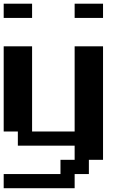

<svg xmlns="http://www.w3.org/2000/svg" viewBox="-20 -789 732 1040"><path d="M0 230.5V153.8H307.6V76.7H384.3V0H76.7V-76.7H0V-538.1H153.8V-76.7H384.3V-538.1H538.1V76.7H461.4V153.8H384.3V230.5ZM0 -691.9V-769H153.8V-691.9ZM384.3 -691.9V-769H538.1V-691.9Z"/></svg>

Font: Good Old DOS
Style: Regular
Weight: 400
Designer: Vasily Draigo
Foundry: Vasily Draigo
Version: 1.0